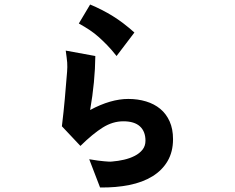

<svg xmlns="http://www.w3.org/2000/svg" viewBox="-20 -729 1040 850"><path d="M746 -113Q746 -57 722 -16Q698 25 655 51.5Q612 78 552.5 90Q493 102 423 101L375 -24Q398 -20 414 -18Q430 -16 441.5 -15Q453 -14 461 -13.5Q469 -13 477 -14Q503 -16 529 -22Q555 -28 576.5 -39Q598 -50 611 -66.5Q624 -83 624 -106Q624 -147 599.5 -169.5Q575 -192 526 -192Q479 -192 435 -164.5Q391 -137 336 -83L254 -170Q262 -236 267 -292.5Q272 -349 277 -411Q278 -422 278 -432Q278 -442 277.5 -452Q277 -462 275 -475Q273 -488 271 -505L402 -481Q401 -368 379 -242Q470 -291 548 -291Q590 -291 626.5 -280Q663 -269 689.5 -247Q716 -225 731 -191.5Q746 -158 746 -113ZM496 -481Q474 -509 454.5 -529Q435 -549 416.5 -565.5Q398 -582 377 -596Q356 -610 329 -625L379 -709Q432 -687 479 -658Q526 -629 575 -585Z"/></svg>

Font: NanumGothicCoding
Style: Bold
Weight: 700
Monospace: yes
Designer: Kwon Bruce; Nicolas Noh; Sung-woo Choi; Go-un Cha; Soo-hyun Park;
Foundry: NHN Corporation
Version: Version 2.000;PS 1;hotconv 1.0.49;makeotf.lib2.0.14853